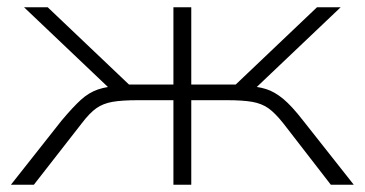

<svg xmlns="http://www.w3.org/2000/svg" viewBox="-20 -507 1001 527"><path d="M10 0 149 -176Q180 -213 202 -233Q224 -253 249 -261.5Q274 -270 312 -272L287 -258L46 -487H111L334 -275H456V-487H505V-275H627L850 -487H915L674 -258L649 -272Q687 -270 710.5 -262.5Q734 -255 757.5 -235.5Q781 -216 812 -176L951 0H888L758 -168Q735 -197 716.5 -210Q698 -223 672 -227.5Q646 -232 602 -232H505V0H456V-232H360Q315 -232 289 -227.5Q263 -223 244.5 -210Q226 -197 204 -168L73 0Z"/></svg>

Font: Nunito Sans 10pt Expanded ExtraLight
Style: Regular
Weight: 250
Width: 7
Designer: Vernon Adams
Foundry: Vernon Adams
Version: Version 3.101;gftools[0.9.27]